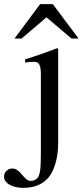

<svg xmlns="http://www.w3.org/2000/svg" viewBox="-89 -694 402 932"><path d="M193.4 -457V0Q193.4 59.6 177.7 107.4Q162.1 155.3 135.3 179.2Q93.8 217.8 24.4 217.8Q-17.1 217.8 -43.2 202.4Q-69.3 187 -69.3 163.1Q-69.3 146.5 -57.4 135.3Q-45.4 124 -28.3 124Q-5.4 124 19.5 155.8Q32.7 171.9 41.5 178Q50.3 184.1 61.5 184.1Q71.8 184.1 81.5 178.7Q91.3 173.3 95.7 166Q104 151.4 106.7 127Q109.4 102.5 109.4 44.9V-334Q109.4 -366.2 102.1 -380.1Q94.7 -394 77.6 -394Q60.1 -394 37.6 -391.1L32.7 -390.1V-405.8Q108.9 -429.2 188.5 -460ZM292.5 -506.8H258.3L136.7 -609.9L15.6 -506.8H-18.6L105.5 -673.8H167.5Z"/></svg>

Font: Accordance
Style: Regular
Weight: 400
Version: Version 1.1 (build May 11, 2018) Miklal Software Solutions, 